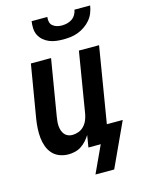

<svg xmlns="http://www.w3.org/2000/svg" viewBox="-131 -814 763 1039"><g transform="rotate(-15 250.0 -294.5)"><path d="M293 -600Q273 -600 253 -602.5Q233 -605 215 -612.5Q197 -620 182.5 -632.5Q168 -645 159.5 -662Q151 -679 150 -699.5Q149 -720 152 -740H240Q238 -726 241 -712.5Q244 -699 254.5 -690.5Q265 -682 278 -678.5Q291 -675 305 -675Q319 -675 334 -678.5Q349 -682 361.5 -690.5Q374 -699 382 -712.5Q390 -726 392 -740H480Q477 -720 469 -699.5Q461 -679 446.5 -662Q432 -645 413.5 -632.5Q395 -620 375 -612.5Q355 -605 334 -602.5Q313 -600 293 -600ZM271 151 341 0H272L283 -67Q273 -51 260 -36.5Q247 -22 231 -11.5Q215 -1 196 3.5Q177 8 160 8Q133 8 109.5 -1Q86 -10 70 -28Q54 -46 45.5 -69.5Q37 -93 34.5 -118.5Q32 -144 33.5 -170Q35 -196 39 -222L89 -520H202L150 -207Q148 -194 146.5 -180.5Q145 -167 146 -154Q147 -141 151 -129Q155 -117 162.5 -107.5Q170 -98 181.5 -93Q193 -88 206 -88Q224 -88 241.5 -94.5Q259 -101 272 -115Q285 -129 292 -146Q299 -163 302 -180L358 -520H471L401 -96H490L376 151Z"/></g></svg>

Font: Iosevka Custom
Style: Bold Italic
Weight: 700
Italic angle: -9°
Designer: Belleve Invis
Foundry: Belleve Invis
Version: Version 30.3.1; ttfautohint (v1.8.3)